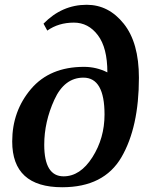

<svg xmlns="http://www.w3.org/2000/svg" viewBox="-20 -766 635 799"><path d="M415 -289.6Q415 -442.9 327.1 -442.9Q248 -442.9 206.1 -350.8Q164.1 -258.8 164.1 -163.6Q164.1 -32.2 244.6 -32.2Q314 -32.2 364.5 -111.6Q415 -190.9 415 -289.6ZM238.8 13.2Q30.8 13.2 30.8 -177.2Q30.8 -303.7 109.1 -395.8Q187.5 -487.8 329.6 -487.8Q381.3 -487.8 426.8 -464.8Q426.8 -567.4 387.2 -619.6Q347.7 -671.9 287.6 -671.9Q223.6 -671.9 176.8 -638.7L161.1 -667.5Q237.8 -746.1 340.8 -746.1Q432.1 -746.1 495.1 -667.2Q558.1 -588.4 558.1 -442.4Q558.1 -236.8 485.4 -111.8Q412.6 13.2 238.8 13.2Z"/></svg>

Font: Munson
Style: Bold Italic
Weight: 700
Italic angle: -12°
Designer: Paul James MIller
Foundry: High-Logic / Made with FontCreator
Version: Version 2.10;May 5, 2019;FontCreator 11.5.0.2430 64-bit